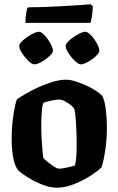

<svg xmlns="http://www.w3.org/2000/svg" viewBox="-20 -869 548 889"><path d="M243 0Q217 0 187.5 -10Q158 -20 131 -35Q104 -50 85 -63.5Q66 -77 61 -85Q47 -104 40.5 -143Q34 -182 34 -226Q34 -282 41.5 -332.5Q49 -383 58 -409Q71 -418 97 -433.5Q123 -449 155.5 -464Q188 -479 222.5 -489.5Q257 -500 286 -500Q304 -500 328.5 -492.5Q353 -485 378.5 -473.5Q404 -462 424.5 -448.5Q445 -435 454 -424Q465 -403 470 -361Q475 -319 475 -280Q475 -225 467.5 -174.5Q460 -124 450 -94Q435 -79 401 -56.5Q367 -34 325 -17Q283 0 243 0ZM254 -88Q262 -88 276.5 -90.5Q291 -93 305 -96.5Q319 -100 327 -103Q331 -115 333 -141.5Q335 -168 335 -199Q335 -233 333.5 -270Q332 -307 329 -334.5Q326 -362 323 -367Q320 -372 308 -382Q296 -392 281 -400Q266 -408 253 -408Q241 -408 216.5 -403Q192 -398 181 -393Q176 -382 173.5 -353Q171 -324 171 -291Q171 -257 173 -222.5Q175 -188 177.5 -164Q180 -140 182 -135Q185 -132 199 -120.5Q213 -109 229 -98.5Q245 -88 254 -88ZM354 -571Q344 -571 327 -587Q310 -603 297 -623Q284 -643 284 -656Q284 -667 301.5 -682.5Q319 -698 341 -710Q363 -722 375 -722Q386 -722 401.5 -705.5Q417 -689 428.5 -668Q440 -647 440 -634Q440 -624 424 -609Q408 -594 387.5 -582.5Q367 -571 354 -571ZM139 -571Q128 -571 111.5 -587Q95 -603 82 -623Q69 -643 69 -656Q69 -667 86.5 -682.5Q104 -698 126 -710Q148 -722 160 -722Q171 -722 186.5 -705.5Q202 -689 213.5 -668Q225 -647 225 -634Q225 -624 209 -609Q193 -594 172.5 -582.5Q152 -571 139 -571ZM98 -763Q98 -792 101.5 -810.5Q105 -829 109 -835Q140 -835 183 -836.5Q226 -838 269.5 -840.5Q313 -843 348 -845.5Q383 -848 400 -849L410 -840Q409 -815 405.5 -793Q402 -771 399 -763Z"/></svg>

Font: Texturina 72pt ExtraBold
Style: Regular
Weight: 800
Designer: Guillermo Torres Carreño
Foundry: Omnibus-Type
Version: Version 1.002; ttfautohint (v1.8.3)